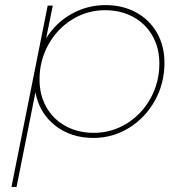

<svg xmlns="http://www.w3.org/2000/svg" viewBox="-20 -539 716 753"><path d="M625 -293Q625 -212 587.5 -144.5Q550 -77 486 -37.5Q422 2 346 2Q258 2 196 -47Q134 -96 119 -177L45 194H25L167 -517H187L161 -389Q200 -451 261.5 -485Q323 -519 394 -519Q461 -519 513.5 -490.5Q566 -462 595.5 -410.5Q625 -359 625 -293ZM135 -227Q135 -166 162 -118.5Q189 -71 237.5 -44.5Q286 -18 348 -18Q418 -18 477 -54.5Q536 -91 570.5 -153.5Q605 -216 605 -290Q605 -351 578 -398.5Q551 -446 502.5 -472.5Q454 -499 392 -499Q322 -499 263 -462.5Q204 -426 169.5 -363.5Q135 -301 135 -227Z"/></svg>

Font: Gontserrat Thin
Style: Italic
Weight: 250
Italic angle: -11.3°
Designer: Julieta Ulanovsky
Foundry: Julieta Ulanovsky
Version: Version 6.001